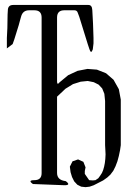

<svg xmlns="http://www.w3.org/2000/svg" viewBox="-20 -774 540 777"><path d="M323.2 -70.3 340.8 -44.9 355.5 -43.9 366.2 -44.9 377.9 -52.7 385.7 -63.5 392.6 -74.2 397.5 -85.9 401.4 -99.6 404.3 -114.3 406.2 -130.9 407.2 -149.4 406.2 -169.9 405.3 -186.5V-365.2L402.3 -394.5L393.6 -416L378.9 -431.6L359.4 -441.4L335 -446.3L306.6 -443.4L275.4 -433.6L245.1 -415L210.9 -382.8V-74.2Q210.9 -44.9 246.1 -41Q268.6 -24.4 241.2 -24.4L113.3 -29.3Q90.8 -44.9 119.1 -44.9Q148.4 -44.9 148.4 -73.2V-703.1Q148.4 -732.4 119.1 -732.4H97.7Q72.3 -732.4 65.4 -707L60.5 -689.5L55.7 -671.9L38.1 -615.2L31.2 -595.7L7.8 -578.1V-620.1L8.8 -640.6L9.8 -660.2L10.7 -714.8L11.7 -731.4Q11.7 -753.9 33.2 -753.9H337.9Q352.5 -753.9 353.5 -733.4L356.4 -679.7L358.4 -620.1V-598.6L355.5 -574.2Q348.6 -553.7 341.8 -575.2L335 -595.7L300.8 -706.1L294.9 -721.7Q292 -732.4 281.2 -732.4H240.2Q210.9 -732.4 210.9 -703.1V-444.3Q210.9 -427.7 221.7 -441.4L255.9 -469.7L293.9 -487.3L334 -495.1L372.1 -492.2L409.2 -477.5L439.5 -451.2L460.9 -413.1L468.8 -371.1V-186.5L465.8 -166L460.9 -142.6L455.1 -121.1L447.3 -100.6L438.5 -83L426.8 -67.4L414.1 -55.7L397.5 -43.9L359.4 -24.4L342.8 -18.6L326.2 -16.6L308.6 -18.6L293 -26.4L280.3 -40L271.5 -57.6L265.6 -77.1L262.7 -99.6L273.4 -121.1L295.9 -128.9L317.4 -119.1L326.2 -96.7L323.2 -82Z"/></svg>

Font: B2 Hana
Style: Regular
Weight: 500
Version: 2020-08-05; (max)